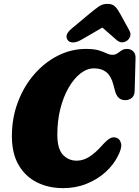

<svg xmlns="http://www.w3.org/2000/svg" viewBox="-20 -963 721 993"><path d="M585 -249.5Q601 -243 606.2 -220.2Q611.5 -197.5 589 -154.5Q567 -110.5 525.8 -73Q484.5 -35.5 428.5 -12.8Q372.5 10 306.5 10Q230.5 10 170.5 -20.2Q110.5 -50.5 76 -110.2Q41.5 -170 41.5 -258.5Q41.5 -353.5 72.8 -435.8Q104 -518 157.8 -579.5Q211.5 -641 280.2 -675.5Q349 -710 424 -710Q466 -710 490.8 -702.5Q515.5 -695 531.2 -687.2Q547 -679.5 562 -679.5Q576.5 -679.5 587.2 -687.2Q598 -695 609.2 -702.5Q620.5 -710 637 -710Q656 -710 669 -697.5Q682 -685 681 -662.5L676.5 -494Q676 -468.5 662 -456.8Q648 -445 627.5 -445Q587.5 -445 575 -492.5L566.5 -524.5Q554.5 -570 530 -589.8Q505.5 -609.5 466.5 -609.5Q430 -609.5 396 -583Q362 -556.5 335 -509.8Q308 -463 292.2 -400.8Q276.5 -338.5 276.5 -266.5Q276.5 -193.5 305.2 -162.8Q334 -132 376.5 -132Q411 -132 443 -152.8Q475 -173.5 507.5 -210.5Q532.5 -238.5 549.5 -247.8Q566.5 -257 585 -249.5ZM400 -757Q376.5 -743.5 358.5 -743.5Q340.5 -743.5 332 -753.5Q309 -780.5 351 -815.5L444.5 -893.5Q471 -915.5 490.5 -929.2Q510 -943 535.5 -943Q561 -943 574.5 -929.8Q588 -916.5 600.5 -893.5L649 -805.5Q658 -788.5 653.2 -775Q648.5 -761.5 638 -753.5Q609.5 -733 582 -757L509.5 -820.5Z"/></svg>

Font: Fraunces 144pt SuperSoft Black
Style: Italic
Weight: 900
Italic angle: -16°
Version: Version 1.000;[b76b70a41]